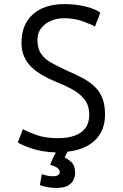

<svg xmlns="http://www.w3.org/2000/svg" viewBox="-20 -729 600 938"><path d="M256 189Q229 189 207 184.5Q185 180 175 175L184 122Q198 126 210 129Q222 132 238 132Q272 132 272 111Q272 100 260.5 91.5Q249 83 229 77L225 75Q230 64 237.5 46.5Q245 29 253 16Q183 13 134 -4Q85 -21 67 -33L92 -98Q111 -87 155.5 -70.5Q200 -54 263 -54Q310 -54 344 -66Q378 -78 397 -103Q416 -128 416 -167Q416 -215 392 -244.5Q368 -274 330.5 -294Q293 -314 252 -330Q218 -344 187.5 -361.5Q157 -379 134 -401Q111 -423 98 -452.5Q85 -482 85 -520Q85 -609 140.5 -659Q196 -709 296 -709Q352 -709 400.5 -696.5Q449 -684 470 -667L444 -599Q422 -612 381.5 -626Q341 -640 293 -640Q260 -640 230.5 -628Q201 -616 182 -592.5Q163 -569 163 -534Q163 -492 181 -466Q199 -440 231.5 -422Q264 -404 305 -385Q350 -366 385 -347Q420 -328 444 -304.5Q468 -281 480.5 -248.5Q493 -216 493 -170Q493 -91 445 -44.5Q397 2 310 12Q306 19 303 26Q300 33 296 40Q322 54 334.5 69.5Q347 85 347 120Q347 129 341 145.5Q335 162 315.5 175.5Q296 189 256 189Z"/></svg>

Font: Ubuntu Sans Mono
Style: Regular
Weight: 400
Monospace: yes
Designer: Dalton Maag Ltd
Foundry: Dalton Maag Ltd
Version: Version 1.006